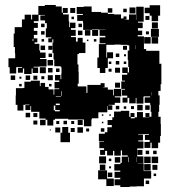

<svg xmlns="http://www.w3.org/2000/svg" viewBox="-20 -543 701 771"><path d="M434 -160H437V-186H467V-156H441V-152H463V-130H441V-122H416V-120H431V-102H413V-117H411V-92H375V-68H349V-64H347V-36H317V-63H254V-66H201V-62H194V-39H170V-62H163V-67H138V-94H105V-117H102V-101H82V-121H98V-123H81V-122H74V-99H50V-122H43V-160H44V-189H73V-190H78V-215H104V-219H140V-197H143V-210H161V-194H175V-184H195V-163H198V-185H218V-188H199V-214H218V-220H201V-242H223V-225H226V-247H227V-273H224V-277H198V-304H195V-330H191V-372H194V-385H190V-373H174V-389H186V-393H164V-429H168V-450H161V-461H142V-481H160V-483H135V-458H116V-451H132V-431H116V-419H130V-403H116V-389H130V-373H119V-367H138V-340H141V-332H163V-310H141V-306H167V-276H138V-275H115V-272H133V-250H111V-268H107V-246H77V-268H72V-251H52V-271H69V-274H50V-273H45V-248H19V-273H14V-309H41V-329H40V-354H35V-408H39V-434H68V-465H79V-484H105V-465H109V-484H134V-519H160V-523H204V-517H228V-492H232V-511H252V-491H233V-485H256V-457H258V-434H261V-452H283V-430H265V-423H284V-399H265V-394H285V-376H292V-391H312V-372H323V-330H297V-326H291V-284H295V-255H296V-207H292V-196H327V-170H331V-202H384V-209H400V-193H393V-192H413V-183H434ZM589 -480H581V-490H561V-512H581V-522H623V-480H615V-458H589ZM620 -287H628V-205H625V-178H616V-160H621V-122H619V-94H616V-74H625V-45H626V3H623V30H615V52H589V30H584V51H560V27H581V19H562V-1H578V-4H555V-5H535V-3H554V21H535V25H556V53H531V85H556V113H533V114H557V143H558V144H587V174H558V205H529V206H501V208H463V201H440V177H463V171H440V147H463V142H439V116H464V111H469V86H493V81H470V61H465V82H439V63H434V81H410V63H402V79H382V59H398V52H379V26H398V24H377V-6H401V-12H411V-32H429V-41H412V-61H431V-72H438V-95H465V-98H499V-74H504V-89H520V-73H505V-68H521V-72H530V-93H554V-72H579V-73H564V-89H580V-74H588V-94H585V-122H583V-130H561V-152H583V-156H558V-155H556V-127H528V-150H525V-128H499V-150H492V-131H472V-151H491V-159H470V-183H482V-186H467V-216H482V-219H470V-243H491V-250H471V-272H493V-252H498V-274H495V-302H493V-340H499V-361H492V-363H464V-364H440V-363H407V-312H410V-333H434V-309H413V-270H403V-250H381V-270H371V-312H377V-366H404V-369H380V-393H403V-399H380V-423H403V-424H375V-425H350V-423H314V-452H313V-459H290V-483H313V-487H288V-515H316V-517H348V-495H386V-492H413V-487H438V-485H466V-469H476V-477H488V-465H480V-464H498V-485H526V-463H527V-516H557V-456H534V-452H553V-430H534V-420H551V-402H533V-397H558V-346H567V-339H620ZM500 -513H524V-489H500ZM262 -511H282V-491H262ZM413 -510H431V-492H413ZM475 -508H489V-494H475ZM564 -479H580V-463H564ZM277 -476V-466H267V-476ZM590 -429V-453H614V-429ZM145 -448H159V-434H145ZM295 -434V-448H309V-434ZM586 -427H618V-395H586ZM374 -423V-399H350V-423ZM321 -422H343V-400H321ZM311 -402H293V-420H311ZM159 -404H145V-418H159ZM578 -417V-405H566V-417ZM559 -394H585V-368H559ZM615 -394V-368H589V-394ZM114 -387H111V-378H114ZM157 -386V-376H147V-386ZM357 -376V-386H367V-376ZM335 -384V-378H329V-384ZM526 -346V-361H525V-346ZM161 -342H143V-360H161ZM174 -359H190V-343H174ZM474 -359H490V-343H474ZM189 -328V-314H175V-328ZM445 -328H459V-314H445ZM478 -317V-325H486V-317ZM193 -280H171V-302H193ZM459 -284H445V-298H459ZM417 -286V-296H427V-286ZM487 -286H477V-296H487ZM140 -273H164V-249H140ZM462 -251H442V-271H462ZM173 -252V-270H191V-252ZM205 -254V-268H219V-254ZM428 -255H416V-267H428ZM172 -241H192V-221H172ZM41 -222H23V-240H41ZM83 -222V-240H101V-222ZM114 -223V-239H130V-223ZM158 -237V-225H146V-237ZM58 -227V-235H66V-227ZM462 -191H442V-211H462ZM67 -196H57V-206H67ZM187 -206V-196H177V-206ZM226 -158H228V-177H226ZM587 -173V-160H588V-173ZM204 -155H225V-157H204ZM220 -127H204V-121H220ZM531 -100V-122H553V-100ZM563 -120H581V-102H563ZM196 -119V-100H201V-96H220V-101H202V-119ZM445 -104V-118H459V-104ZM506 -105V-117H518V-105ZM477 -106V-116H487V-106ZM101 -72H83V-90H101ZM130 -73H114V-89H130ZM389 -84H395V-78H389ZM419 -78V-84H425V-78ZM163 -40H141V-62H163ZM292 -41V-61H312V-41ZM130 -43H114V-59H130ZM235 -44V-58H249V-44ZM206 -45V-57H218V-45ZM266 -45V-57H278V-45ZM395 -48H389V-54H395ZM230 -33H254V-10H261V28H223V-10H230ZM313 -10H291V-32H313ZM222 -11H202V-31H222ZM280 -13H264V-29H280ZM399 -14H385V-28H399ZM338 -15H326V-27H338ZM184 -19H180V-23H184ZM552 59V79H532V59ZM565 76V62H579V76ZM595 76V62H609V76ZM378 85H406V113H378ZM559 86H585V112H559ZM615 112H589V86H615ZM441 110V88H463V110ZM495 88V108H497V88ZM528 88H527V108H528ZM417 94H427V104H417ZM585 142H559V116H585ZM403 118V140H381V118ZM612 139H592V119H612ZM426 125V133H418V125ZM374 141H410V174H437V204H407V177H374ZM431 168H413V150H431ZM607 164H597V154H607ZM579 196H565V182H579Z"/></svg>

Font: Rubik-Storm
Style: Regular
Weight: 400
Designer: NaN (generative design), Hubert & Fischer (Rubik source font outlines)
Foundry: NaN, Hubert & Fischer
Version: Version 1.000